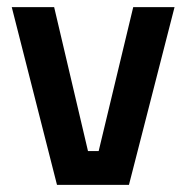

<svg xmlns="http://www.w3.org/2000/svg" viewBox="-20 -519 523 539"><path d="M13 -499 140 0H342L470 -499H354L257 -95H227L132 -499Z"/></svg>

Font: TitilliumText22L
Style: 800 wt
Weight: 800
Designer: Campivisivi
Foundry: Campivisivi
Version: 1.000